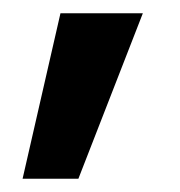

<svg xmlns="http://www.w3.org/2000/svg" viewBox="-20 -153 271 289"><path d="M14 116 71 -133H195L98 116Z"/></svg>

Font: DeepMind Sans
Style: Bold
Weight: 700
Designer: Jonny Pinhorn / Modifications: Colophon Foundry
Foundry: Colophon Foundry
Version: Version 1.002; ttfautohint (v1.8.2)